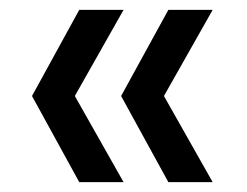

<svg xmlns="http://www.w3.org/2000/svg" viewBox="-20 -490 502 390"><path d="M231 -120H141L45 -295L141 -470H231L132 -295ZM412 -120H322L226 -295L322 -470H412L313 -295Z"/></svg>

Font: Parkinsans
Style: Regular
Weight: 400
Designer: Red Stone, Indian Type Foundry
Foundry: Indian Type Foundry
Version: Version 1.000